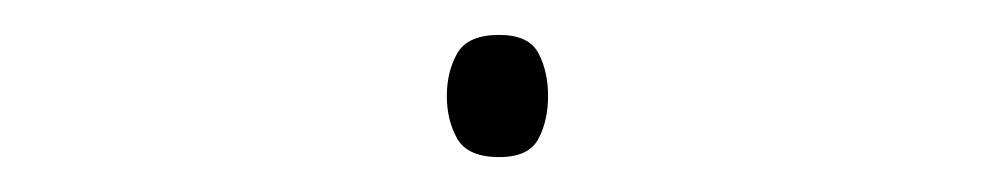

<svg xmlns="http://www.w3.org/2000/svg" viewBox="-20 -360 570 110"><path d="M266 -270Q248 -270 242 -280.5Q236 -291 236 -305Q236 -319 242 -329.5Q248 -340 266 -340Q283 -340 288.5 -329.5Q294 -319 294 -305Q294 -291 288.5 -280.5Q283 -270 266 -270Z"/></svg>

Font: Noto Sans Mono Condensed Thin
Style: Regular
Weight: 100
Width: 3
Designer: Monotype Design Team
Foundry: Monotype Imaging Inc.
Version: Version 2.014; ttfautohint (v1.8.4.7-5d5b)